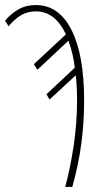

<svg xmlns="http://www.w3.org/2000/svg" viewBox="-21 -740 405 760"><path d="M284 -341Q284 -397 279 -442L175 -346L163 -367L275 -472Q269 -526 250 -579L127 -464L113 -486L240 -604Q197 -695 121 -695Q87 -695 61 -679Q35 -663 13 -636L-1 -658Q20 -684 50.5 -702Q81 -720 121 -720Q212 -720 262 -621.5Q312 -523 312 -341Q312 -163 265 0H237Q257 -73 270.5 -162.5Q284 -252 284 -341Z"/></svg>

Font: Noto Sans Display Thin Cond
Style: Regular
Weight: 250
Width: 3
Designer: Monotype Design team
Foundry: Monotype Imaging Inc.
Version: Version 1.000